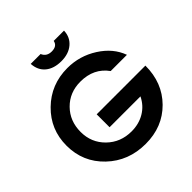

<svg xmlns="http://www.w3.org/2000/svg" viewBox="-245 -1144 1346 1346"><g transform="rotate(-45 428.5 -470.5)"><path d="M341 -249V-377H824Q824 -207 715 -97Q606 13 438 13Q268 13 152 -97.5Q36 -208 36 -371Q36 -531 149 -641.5Q262 -752 425 -752Q546 -752 648 -687Q750 -622 786 -522H625Q555 -620 422 -620Q315 -620 244.5 -548.5Q174 -477 174 -369Q174 -263 247.5 -191Q321 -119 430 -119Q503 -119 560 -153Q617 -187 647 -249ZM264 -954H362Q380 -911 430 -911Q484 -911 492 -954H594Q592 -891 547 -853Q502 -815 430 -815Q356 -815 312 -851.5Q268 -888 264 -954Z"/></g></svg>

Font: Involve
Style: Bold
Weight: 700
Designer: Stefan Peev
Foundry: Context Ltd.
Version: Version 1.001